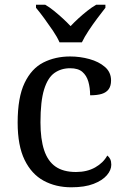

<svg xmlns="http://www.w3.org/2000/svg" viewBox="-20 -786 532 816"><path d="M283 10Q217 10 165.5 -18Q114 -46 84.5 -106.5Q55 -167 55 -265Q55 -372 84.5 -433.5Q114 -495 164.5 -520.5Q215 -546 278 -546Q320 -546 360 -535Q400 -524 426 -501.5Q452 -479 452 -444Q452 -421 442 -407Q432 -393 412.5 -387Q393 -381 363 -381Q363 -413 355.5 -439Q348 -465 330 -480.5Q312 -496 278 -496Q240 -496 211.5 -476Q183 -456 167.5 -406Q152 -356 152 -266Q152 -195 167.5 -148Q183 -101 216 -78Q249 -55 303 -55Q350 -55 384.5 -74.5Q419 -94 436 -125Q444 -119 448.5 -109.5Q453 -100 453 -86Q453 -63 434 -41Q415 -19 377.5 -4.5Q340 10 283 10ZM233 -606Q223 -629 205 -655.5Q187 -682 168 -708Q149 -734 133 -753V-766H172Q191 -755 210 -739.5Q229 -724 247 -707.5Q265 -691 280 -675Q295 -691 313 -707.5Q331 -724 350.5 -739.5Q370 -755 389 -766H428V-753Q413 -734 393.5 -708Q374 -682 356.5 -655.5Q339 -629 328 -606Z"/></svg>

Font: Noto Rashi Hebrew
Style: Regular
Weight: 400
Version: Version 1.006